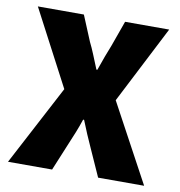

<svg xmlns="http://www.w3.org/2000/svg" viewBox="-75 -719 738 789"><g transform="rotate(10 294.0 -325.0)"><path d="M10 0 186 -334 20 -650H212L256 -544Q267 -522 278 -495Q289 -468 302 -436H306Q317 -468 327 -495Q337 -522 346 -544L384 -650H568L402 -326L578 0H386L334 -116Q322 -142 311 -168Q300 -194 288 -224H284Q274 -194 263.5 -168Q253 -142 242 -116L194 0Z"/></g></svg>

Font: Mada Black
Style: Regular
Weight: 900
Designer: Khaled Hosny
Version: Version 1.5